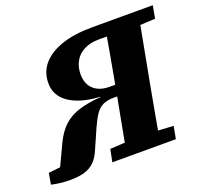

<svg xmlns="http://www.w3.org/2000/svg" viewBox="-143 -792 1002 940"><g transform="rotate(-20 357.5 -322.0)"><path d="M-27 0 -17 -58 129 -74 23 -19 95 -172Q120 -225 153.5 -255.5Q187 -286 234.5 -300.5Q282 -315 349 -320L345 -322Q282 -325 233.5 -343Q185 -361 158 -393Q131 -425 131 -471Q131 -528 166 -569Q201 -610 267 -632.5Q333 -655 426 -655H540L535 -588H439Q391 -588 358.5 -571Q326 -554 310 -524Q294 -494 294 -457Q294 -424 307.5 -400.5Q321 -377 346 -364.5Q371 -352 405 -352H513L502 -295H406Q373 -295 350.5 -284Q328 -273 312 -249.5Q296 -226 279 -188L235 -88Q220 -51 198 -29Q176 -7 145 2Q114 11 71 11Q40 11 14.5 7.5Q-11 4 -27 0ZM293 0 306 -65 443 -73H502L636 -65L624 0ZM370 0 437 -356Q451 -430 464 -505Q477 -580 490 -655H665L598 -299Q584 -224 570.5 -149Q557 -74 544 0ZM577 -582 584 -655H742L730 -589L596 -582Z"/></g></svg>

Font: Source Serif 4 ExtraBold
Style: Italic
Weight: 800
Italic angle: -12°
Designer: Frank Grießhammer
Foundry: Adobe Systems Incorporated
Version: Version 4.004;hotconv 1.0.116;makeotfexe 2.5.65601